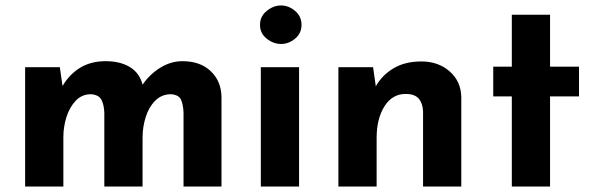

<svg xmlns="http://www.w3.org/2000/svg" viewBox="-20 -683 2175 703"><path d="M199 -437 209 -368Q234 -411 273.5 -435Q313 -459 367 -459Q420 -459 455.5 -437.5Q491 -416 502 -373Q529 -412 567.5 -435.5Q606 -459 648 -459Q713 -459 751.5 -422.5Q790 -386 791 -328V0H652V-270Q651 -299 643 -317.5Q635 -336 606 -338Q572 -338 548.5 -314.5Q525 -291 513.5 -254.5Q502 -218 502 -179V0H362V-270Q361 -299 351.5 -317.5Q342 -336 313 -338Q280 -338 257.5 -314.5Q235 -291 223.5 -255Q212 -219 212 -181V0H72V-437Z M935 -437H1075V0H935ZM932 -592Q932 -623 956.5 -643Q981 -663 1009 -663Q1037 -663 1060.5 -643Q1084 -623 1084 -592Q1084 -561 1060.5 -541.5Q1037 -522 1009 -522Q981 -522 956.5 -541.5Q932 -561 932 -592Z M1346 -437 1356 -367Q1379 -408 1421 -433Q1463 -458 1523 -458Q1585 -458 1626.5 -421.5Q1668 -385 1669 -327V0H1529V-275Q1528 -304 1513.5 -321.5Q1499 -339 1465 -339Q1416 -339 1387.5 -293.5Q1359 -248 1359 -178V0H1219V-437Z M1854 -629H1994V-439H2100V-330H1994V0H1854V-330H1786V-439H1854Z"/></svg>

Font: Synthetic
Style: Bold
Weight: 700
Designer: Santiago Orozco
Foundry: Typemade
Version: Version 2.000; ttfautohint (v1.8.4.7-5d5b)